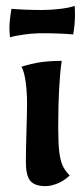

<svg xmlns="http://www.w3.org/2000/svg" viewBox="-20 -624 286 653"><path d="M12 -528Q12 -554 19 -594Q68 -590 123 -590Q154 -590 186 -594Q218 -598 234 -604Q235 -593 235 -574Q235 -542 229 -507Q180 -511 125 -511Q94 -511 61.5 -506.5Q29 -502 14 -497Q12 -519 12 -528ZM68 -73Q68 -110 70 -178Q72 -242 72 -272Q72 -312 67 -347Q62 -382 53 -397Q87 -408 119 -412.5Q151 -417 190 -417Q185 -388 181.5 -327.5Q178 -267 178 -192Q178 -137 181.5 -108Q185 -79 192.5 -62Q200 -45 217 -27Q198 -9 175.5 0Q153 9 135 9Q98 9 83 -9Q68 -27 68 -73Z"/></svg>

Font: Mirza SemiBold
Style: Regular
Weight: 600
Designer: Arabic design by Kourosh Beigpour, Latin design by Eduardo Tunni, engineering by Lasse Fister
Version: Version 1.0010g